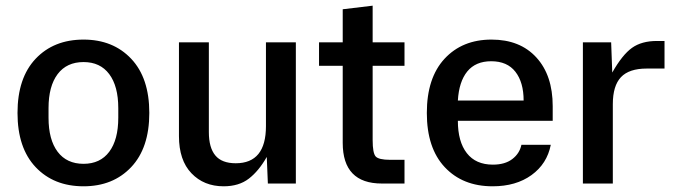

<svg xmlns="http://www.w3.org/2000/svg" viewBox="-20 -650 2403 680"><path d="M275.9 9.8Q170.4 9.8 106.2 -58.1Q42 -126 42 -250Q42 -374 106.2 -441.9Q170.4 -509.8 275.9 -509.8Q380.4 -509.8 444.6 -441.9Q508.8 -374 508.8 -250Q508.8 -126 444.6 -58.1Q380.4 9.8 275.9 9.8ZM151.9 -232.9Q151.9 -155.3 184.1 -112.5Q216.3 -69.8 275.9 -69.8Q335 -69.8 366.9 -112.5Q398.9 -155.3 398.9 -232.9V-267.1Q398.9 -344.7 366.9 -387.5Q335 -430.2 275.9 -430.2Q216.3 -430.2 184.1 -387.5Q151.9 -344.7 151.9 -267.1Z M772 9.8Q702.1 9.8 658 -36.4Q613.8 -82.5 613.8 -168V-500H719.7V-182.1Q719.7 -127 742.7 -99.4Q765.6 -71.8 814.9 -71.8Q921.9 -71.8 921.9 -203.1V-500H1027.8V0H928.7L924.8 -94.2Q896.5 -44.4 861.3 -17.3Q826.2 9.8 772 9.8Z M1332.5 0Q1193.8 0 1193.8 -144V-417H1109.9V-500H1193.8V-617.2L1299.8 -629.9V-500H1412.6V-417H1299.8V-153.8Q1299.8 -107.9 1310.5 -95.9Q1321.3 -84 1361.8 -84H1412.6V0Z M1724.6 9.8Q1618.7 9.8 1555.2 -57.9Q1491.7 -125.5 1491.7 -250Q1491.7 -374 1554.4 -441.9Q1617.2 -509.8 1720.7 -509.8Q1821.8 -509.8 1879.6 -446.5Q1937.5 -383.3 1937.5 -273.9V-222.2H1601.6Q1601.6 -148.4 1633.3 -107.7Q1665 -66.9 1725.6 -66.9Q1768.6 -66.9 1794.4 -86.7Q1820.3 -106.4 1826.7 -137.2H1930.7Q1917.5 -69.8 1862.5 -30Q1807.6 9.8 1724.6 9.8ZM1601.6 -293.9H1834.5Q1834.5 -358.4 1805.4 -395.8Q1776.4 -433.1 1719.7 -433.1Q1664.6 -433.1 1635 -397Q1605.5 -360.8 1601.6 -293.9Z M2044.4 0V-500H2144.5L2148.4 -393.1Q2184.1 -456.1 2218.3 -480.5Q2252.4 -504.9 2306.6 -504.9H2333.5V-407.2H2270.5Q2208 -407.2 2179.2 -376.7Q2150.4 -346.2 2150.4 -280.8V0Z"/></svg>

Font: TASA Orbiter Text Medium
Style: Regular
Weight: 500
Designer: Weizhong Zhang
Version: Version 1.000;Glyphs 3.1.2 (3151)